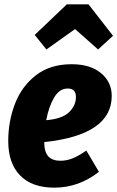

<svg xmlns="http://www.w3.org/2000/svg" viewBox="-20 -847 541 885"><path d="M495 -405Q495 -225 184 -192V-191Q184 -146 203 -126Q222 -106 258 -106Q287 -106 314.5 -117Q342 -128 378 -153L436 -55Q343 18 230 18Q128 18 73 -38Q18 -94 18 -197Q18 -288 49 -368.5Q80 -449 145.5 -500Q211 -551 310 -551Q396 -551 445.5 -510Q495 -469 495 -405ZM330 -400Q330 -439 292 -439Q254 -439 229.5 -397.5Q205 -356 193 -293Q266 -299 298 -329.5Q330 -360 330 -400ZM140 -686 288 -827H388L501 -682L432 -619L326 -713L194 -619Z"/></svg>

Font: Fira Sans Condensed ExtraBold
Style: Italic
Weight: 800
Width: 3
Italic angle: -8°
Designer: bBox Type GmbH & Carrois Corporate GbR & Edenspiekermann AG
Foundry: bBox Type GmbH & Carrois Corporate GbR & Edenspiekermann AG
Version: Version 4.301